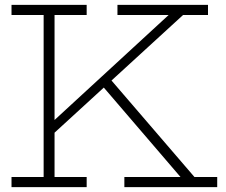

<svg xmlns="http://www.w3.org/2000/svg" viewBox="-20 -772 932 792"><path d="M27.5 -710V-752H337.5V-710H205V-42H337.5V0H27.5V-42H160V-710ZM426.5 -455.5 782 -42H876V0H493V-42H724.5L399 -421.5ZM180 -254 675.5 -710H464.5V-752H838V-710H735L195 -215.5Z"/></svg>

Font: Hepta Slab Light
Style: Regular
Weight: 300
Designer: Michael LaGattuta
Foundry: Michael LaGattuta
Version: Version 1.102